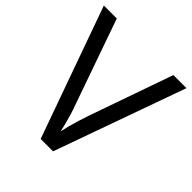

<svg xmlns="http://www.w3.org/2000/svg" viewBox="-193 -850 986 986"><g transform="rotate(45 300.0 -357.0)"><path d="M600 -714 345 0H255L0 -714H94L255 -256Q266 -227 274 -200Q282 -173 288.5 -148.5Q295 -124 300 -100Q305 -124 311.5 -149Q318 -174 326.5 -201Q335 -228 345 -258L505 -714Z"/></g></svg>

Font: Noto Sans Adlam Unjoined
Style: Regular
Weight: 400
Designer: Mark Jamra, Neil Patel
Foundry: JamraPatel LLC
Version: Version 3.001